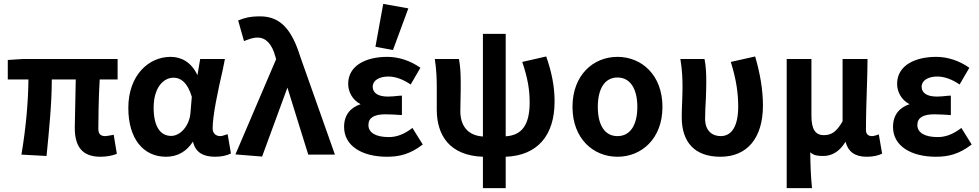

<svg xmlns="http://www.w3.org/2000/svg" viewBox="-20 -794 5030 986"><path d="M126 -386C125 -270 113 -135 90 0L219 7C232 -124 246 -263 246 -386H369C368 -337 367 -287 366 -237C365 -194 364 -156 364 -138C364 -45 399 11 496 11C528 11 558 5 580 -4L564 -102C543 -98 528 -95 521 -95C498 -95 485 -105 485 -132C485 -165 486 -291 492 -386H584V-491H97L20 -486V-386Z M833 11C890 11 938 -15 971 -67C983 -12 1023 11 1085 11C1119 11 1147 4 1166 -6L1149 -105C1134 -100 1120 -95 1111 -95C1090 -95 1072 -108 1072 -134C1072 -202 1099 -327 1124 -436L1135 -491H1008L994 -408C962 -476 910 -502 856 -502C742 -502 639 -406 639 -240C639 -81 716 11 833 11ZM871 -395C909 -395 943 -370 965 -297L958 -214C953 -149 907 -96 859 -96C803 -96 769 -145 769 -241C769 -345 820 -395 871 -395Z M1326 10 1456 -344 1563 0H1700L1522 -503C1479 -641 1421 -710 1316 -710C1264 -710 1235 -702 1203 -689L1233 -583C1257 -592 1277 -601 1303 -601C1346 -601 1377 -567 1394 -504L1398 -490L1189 -1Z M1967 11C2031 11 2086 -2 2151 -52L2098 -137C2053 -102 2013 -90 1977 -90C1909 -90 1872 -113 1872 -152C1872 -189 1901 -207 1959 -207C1983 -207 2017 -205 2044 -203V-303L2027 -302C2008 -300 1990 -298 1973 -298C1919 -298 1894 -318 1894 -349C1894 -381 1928 -401 1974 -401C2012 -401 2051 -386 2089 -360L2139 -446C2088 -482 2028 -502 1969 -502C1863 -502 1768 -460 1768 -363C1768 -323 1790 -280 1832 -259C1781 -242 1747 -205 1747 -142C1747 -43 1842 11 1967 11ZM1908 -554 1998 -537 2077 -751 1948 -774Z M2213 -491C2222 -432 2223 -382 2223 -345V-231C2223 -98 2290 5 2460 11V172H2577V11C2738 5 2828 -96 2828 -273C2828 -351 2813 -424 2785 -504L2662 -476C2691 -390 2700 -331 2700 -268C2700 -150 2658 -99 2577 -94V-620H2460V-93C2379 -98 2344 -152 2344 -223C2344 -238 2345 -260 2345 -285C2346 -313 2346 -345 2346 -369C2346 -412 2344 -453 2337 -491Z M3151 11C3275 11 3382 -82 3382 -245C3382 -409 3275 -502 3151 -502C3027 -502 2920 -409 2920 -245C2920 -82 3027 11 3151 11ZM3151 -396C3218 -396 3253 -336 3253 -245C3253 -154 3218 -95 3151 -95C3084 -95 3050 -154 3050 -245C3050 -336 3084 -396 3151 -396Z M3485 -345C3485 -320 3484 -294 3483 -269C3482 -244 3481 -218 3481 -192C3481 -65 3546 11 3680 11C3816 11 3898 -84 3898 -252C3898 -334 3883 -419 3858 -504L3733 -476C3762 -383 3771 -313 3771 -247C3771 -142 3735 -95 3681 -95C3638 -95 3601 -122 3601 -184C3601 -217 3603 -254 3605 -289C3606 -319 3607 -348 3607 -369C3607 -412 3606 -452 3598 -491H3474C3484 -432 3485 -382 3485 -345Z M4020 172H4150C4143 101 4142 56 4141 -12C4159 5 4181 7 4208 7C4253 7 4293 -17 4322 -66C4336 -14 4371 11 4431 11C4465 11 4489 5 4510 -5L4493 -104C4478 -98 4465 -95 4458 -95C4440 -95 4427 -104 4427 -127C4427 -197 4430 -290 4433 -383C4434 -417 4435 -459 4435 -491H4307V-171C4274 -113 4246 -100 4211 -100C4167 -100 4147 -130 4147 -200V-491H4020Z M4786 11C4850 11 4905 -2 4970 -52L4917 -137C4872 -102 4832 -90 4796 -90C4728 -90 4691 -113 4691 -152C4691 -189 4720 -207 4778 -207C4802 -207 4836 -205 4863 -203V-303L4846 -302C4827 -300 4809 -298 4792 -298C4738 -298 4713 -318 4713 -349C4713 -381 4747 -401 4793 -401C4831 -401 4870 -386 4908 -360L4958 -446C4907 -482 4847 -502 4788 -502C4682 -502 4587 -460 4587 -363C4587 -323 4609 -280 4651 -259C4600 -242 4566 -205 4566 -142C4566 -43 4661 11 4786 11Z"/></svg>

Font: Source Sans Pro SemBd
Style: Regular
Weight: 700
Designer: Paul D. Hunt
Foundry: Adobe Systems Incorporated
Version: Version 2.020;PS 2.0;hotconv 1.0.86;makeotf.lib2.5.63406